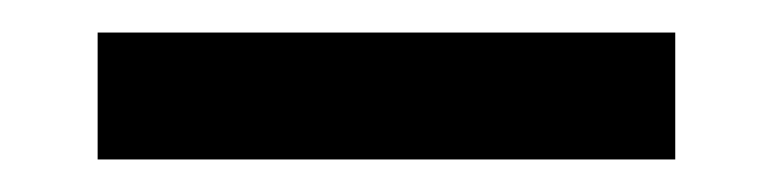

<svg xmlns="http://www.w3.org/2000/svg" viewBox="-20 -859 475 118"><path d="M40 -761V-839H395V-761Z"/></svg>

Font: Mona Sans Medium
Style: Regular
Weight: 500
Designer: Deni Anggara
Foundry: GitHub
Version: Version 2.000;Glyphs 3.2.3 (3260)